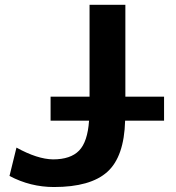

<svg xmlns="http://www.w3.org/2000/svg" viewBox="-20 -750 715 780"><path d="M185.5 -259.8V-357.4H343.8V-730.5H489.3V-357.4H646.5V-259.8H488.3Q484.4 -113.3 416 -51.8Q347.7 9.8 199.2 9.8Q103.5 9.8 18.6 -35.2L46.9 -150.4Q131.8 -103.5 195.3 -102.5Q266.6 -102.5 301.3 -138.2Q335.9 -173.8 341.8 -259.8Z"/></svg>

Font: Mgen+ 1c bold
Style: Bold
Weight: 700
Designer: [Source Han Sans]
Ryoko NISHIZUKA  (kana & ideographs); Paul D. Hunt (Latin, Greek & Cyrillic); Wenlong ZHANG  (bopomofo
Version: Version 1.059.20150602